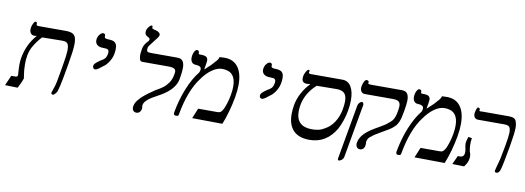

<svg xmlns="http://www.w3.org/2000/svg" viewBox="-106 -1382 5580 2041"><g transform="rotate(10 2684.5 -361.0)"><path d="M567.5 -193Q559.5 -147 548 -98.2Q536.5 -49.5 530.5 -32Q523.5 -18 510 -3Q496.5 12 488.5 12Q479 12 473 7Q467 2 468.5 -7Q469.5 -11 476 -30.5Q484 -54 486.5 -62Q497.5 -92 505.5 -130.5Q513.5 -169 527.5 -253L541 -334Q556.5 -418.5 559 -480Q558.5 -515 552.8 -534Q547 -553 531.8 -562Q516.5 -571 487 -571L268.5 -568Q220 -515 188.5 -461.8Q157 -408.5 147 -352Q139 -307 139 -256.5Q139 -194.5 150.5 -124.5Q153.5 -120 153.5 -112Q153.5 -109 152.5 -102Q151 -93 136.2 -59.5Q121.5 -26 106 3.5L-31 0L17 -109H63.5Q72 -109 79.2 -114.5Q86.5 -120 87 -127.5L85.5 -149.5L84 -174.5Q83.5 -182 82.5 -202Q81.5 -222 81.5 -238.5Q81.5 -278.5 87.5 -314Q101 -389 129.5 -450.8Q158 -512.5 210 -574L183 -571Q160 -571 146.2 -587.8Q132.5 -604.5 132.5 -632Q132.5 -641.5 134 -651Q138 -674.5 150 -697.8Q162 -721 172.5 -721Q188.5 -721 188.5 -700.5L188 -691.5Q188 -686.5 194.5 -683.2Q201 -680 214.5 -680H505.5Q557.5 -680 583.8 -663.8Q610 -647.5 616 -610.5Q620.5 -592 620.5 -562.5Q620.5 -524.5 613.5 -469.2Q606.5 -414 593 -337Z M882 -331Q870.5 -331 863.5 -339.5Q856.5 -348 856.5 -360.5Q856.5 -378.5 871.8 -393.8Q887 -409 912.5 -426.5L923.5 -434.5Q949 -446.5 965.8 -464Q982.5 -481.5 988.5 -516Q990.5 -526 990.5 -535.5Q990.5 -551 983.5 -558.8Q976.5 -566.5 962.8 -568.8Q949 -571 924.5 -571Q886.5 -571 864 -588.5Q841.5 -606 841.5 -638Q841.5 -646 843 -655Q846 -672.5 855.5 -688.8Q865 -705 877.5 -715Q890 -725 901 -725Q912 -725 918.5 -718.8Q925 -712.5 925 -702.5Q925 -699 924.5 -697Q924 -695.5 924 -692Q924 -670 963.5 -670Q998 -670 1019 -662.5Q1040 -655 1050.8 -636.2Q1061.5 -617.5 1061.5 -585Q1061.5 -558.5 1056 -529Q1050 -494.5 1032 -460.5Q1014 -426.5 985.5 -397.5Q943 -363.5 919.8 -347.2Q896.5 -331 882 -331Z M1626 -193Q1563 -159 1529.2 -138.5Q1495.5 -118 1472.2 -94.5Q1449 -71 1444.5 -45V-25Q1447 -21 1447 -12.5Q1447 -7 1446.5 -4Q1442 19.5 1428 32.8Q1414 46 1395.5 46Q1373.5 46 1361.2 32.8Q1349 19.5 1349 -3Q1349 -10 1350.5 -18Q1356.5 -53 1385.2 -87.5Q1414 -122 1447.2 -148.5Q1480.5 -175 1523 -204Q1545.5 -219.5 1550.5 -223.5L1567.5 -233Q1603.5 -253 1631.5 -273.8Q1659.5 -294.5 1685.5 -331.5Q1711.5 -368.5 1720.5 -420Q1721 -423.5 1723 -434.5Q1725 -445.5 1725 -454Q1725 -475 1707.8 -486Q1690.5 -497 1644 -497H1362Q1349 -497 1340.8 -506.8Q1332.5 -516.5 1331.5 -534Q1328 -546.5 1328 -563Q1328 -588 1334.5 -625Q1338.5 -649 1344.5 -663.8Q1350.5 -678.5 1368.5 -703Q1385.5 -719.5 1391.5 -727.8Q1397.5 -736 1397.5 -746Q1397.5 -752 1393.2 -756.5Q1389 -761 1379 -767Q1359.5 -775 1351 -786.2Q1342.5 -797.5 1342.5 -814Q1342.5 -822 1344 -831Q1346 -843.5 1355.2 -858.5Q1364.5 -873.5 1375.8 -884.2Q1387 -895 1394 -895Q1400.5 -895 1403 -892Q1405.5 -889 1405.5 -883.5Q1405.5 -878.5 1405 -876L1405.5 -865Q1412 -866 1424 -857.5Q1450.5 -852.5 1466.2 -845.2Q1482 -838 1484.5 -831.5Q1495 -825.5 1495 -811.5Q1495 -807.5 1494.5 -805Q1493 -795.5 1480.5 -778Q1468 -760.5 1444 -730.5Q1420 -700.5 1407.5 -683Q1395 -665.5 1393 -655Q1391 -643.5 1391 -634Q1391 -617 1401.2 -611.5Q1411.5 -606 1438.5 -606H1723.5Q1765 -606 1782.2 -580.5Q1799.5 -555 1799.5 -507Q1799.5 -466 1786 -387Q1776.5 -332 1736 -283.2Q1695.5 -234.5 1626 -193Z M2315.5 3.5 1989 0 2034.5 -110H2245Q2263 -110 2274.2 -117.5Q2285.5 -125 2295.5 -142.5Q2309.5 -161.5 2326 -212.2Q2342.5 -263 2351 -311Q2360.5 -363 2360.5 -406.5Q2360.5 -489 2324 -530Q2287.5 -571 2213.5 -571Q2161.5 -571 2105 -531.8Q2048.5 -492.5 1997.5 -420Q1944.5 -350.5 1905.5 -248.2Q1866.5 -146 1844 -18Q1841.5 -4.5 1837.5 -0.2Q1833.5 4 1823 4H1806Q1799 4 1794.2 -2.5Q1789.5 -9 1789.5 -19.5Q1789.5 -22 1790.5 -29Q1815 -167 1864.2 -288.5Q1913.5 -410 1978 -490.5Q1981.5 -497 1983.2 -502.8Q1985 -508.5 1987 -520Q1987.5 -523 1987.5 -528Q1987.5 -547 1970.2 -556Q1953 -565 1927 -565Q1901 -565 1886 -583.2Q1871 -601.5 1871 -632.5Q1871 -643 1873.5 -658Q1878 -683.5 1890 -702.8Q1902 -722 1913.5 -722Q1927 -722 1933.5 -714.2Q1940 -706.5 1938.5 -696Q1938 -694.5 1938 -691.5Q1938 -685.5 1942.5 -682.8Q1947 -680 1957.5 -680H1966.5Q2007 -680 2023.2 -667.8Q2039.5 -655.5 2039.5 -630Q2039.5 -617.5 2036.5 -601.5L2029.5 -559.5L2027 -544.5Q2026 -535 2025 -531Q2067 -569.5 2088.8 -590.8Q2110.5 -612 2123 -629Q2155 -658 2164 -690Q2187.5 -692 2217.5 -692Q2312.5 -692 2363 -625.5Q2413.5 -559 2413.5 -435.5Q2413.5 -375.5 2400.5 -300Q2387 -222 2364 -140.2Q2341 -58.5 2315.5 3.5Z M2682 -331Q2670.5 -331 2663.5 -339.5Q2656.5 -348 2656.5 -360.5Q2656.5 -378.5 2671.8 -393.8Q2687 -409 2712.5 -426.5L2723.5 -434.5Q2749 -446.5 2765.8 -464Q2782.5 -481.5 2788.5 -516Q2790.5 -526 2790.5 -535.5Q2790.5 -551 2783.5 -558.8Q2776.5 -566.5 2762.8 -568.8Q2749 -571 2724.5 -571Q2686.5 -571 2664 -588.5Q2641.5 -606 2641.5 -638Q2641.5 -646 2643 -655Q2646 -672.5 2655.5 -688.8Q2665 -705 2677.5 -715Q2690 -725 2701 -725Q2712 -725 2718.5 -718.8Q2725 -712.5 2725 -702.5Q2725 -699 2724.5 -697Q2724 -695.5 2724 -692Q2724 -670 2763.5 -670Q2798 -670 2819 -662.5Q2840 -655 2850.8 -636.2Q2861.5 -617.5 2861.5 -585Q2861.5 -558.5 2856 -529Q2850 -494.5 2832 -460.5Q2814 -426.5 2785.5 -397.5Q2743 -363.5 2719.8 -347.2Q2696.5 -331 2682 -331Z M3537.5 -159.5Q3437 11 3254.5 11Q3140.5 11 3081.5 -49.8Q3022.5 -110.5 3022.5 -227Q3022.5 -274.5 3032 -328Q3044 -394 3078.8 -458.2Q3113.5 -522.5 3164 -574L3126 -571Q3072 -571 3072 -622.5Q3072 -634.5 3074 -646Q3077 -661.5 3085 -679.2Q3093 -697 3102.5 -709Q3112 -721 3119.5 -721Q3125 -721 3128.2 -717.2Q3131.5 -713.5 3131 -709.5L3127.5 -695.5Q3123.5 -680 3154.5 -680H3491.5Q3553 -680 3585.5 -626Q3618 -572 3618 -479Q3618 -427 3607.5 -367Q3587 -252.5 3537.5 -159.5ZM3558.5 -458Q3558.5 -516.5 3532.5 -543.8Q3506.5 -571 3447 -571L3233 -568.5Q3179 -521 3144.2 -461.8Q3109.5 -402.5 3098 -337Q3091.5 -300 3091.5 -267Q3091.5 -104 3263.5 -104Q3304.5 -104 3336.8 -112Q3369 -120 3398 -139Q3455.5 -169 3495.5 -230Q3535.5 -291 3549.5 -371Q3558.5 -421.5 3558.5 -458Z M3757.5 -34Q3757.5 -38 3758.5 -47Q3767 -96.5 3804.8 -139.2Q3842.5 -182 3917 -226L3959 -250Q3998 -272.5 4020.5 -287.2Q4043 -302 4056 -315.5Q4077.5 -330.5 4091 -347Q4104.5 -363.5 4113.8 -387.5Q4123 -411.5 4129.5 -449Q4136.5 -489.5 4136.5 -508Q4136.5 -541 4118.5 -556Q4100.5 -571 4054 -571H3751Q3728.5 -571 3715 -587.2Q3701.5 -603.5 3701.5 -629.5Q3701.5 -638 3703 -646Q3708.5 -675.5 3720 -698.2Q3731.5 -721 3747.5 -721Q3756 -721 3763.5 -715.5Q3771 -710 3770 -705.5L3768 -693.5Q3766.5 -686 3775.5 -683Q3784.5 -680 3800.5 -680H4132.5Q4174.5 -680 4192 -655.2Q4209.5 -630.5 4209.5 -583.5Q4209.5 -543.5 4196.5 -470Q4188 -421 4181.2 -393.8Q4174.5 -366.5 4165.8 -347Q4157 -327.5 4142.5 -306Q4125.5 -287 4107.8 -272.5Q4090 -258 4067 -244L3991.5 -200L3970.5 -187.5Q3940 -169.5 3925.8 -160.2Q3911.5 -151 3904 -143Q3879 -127.5 3868.2 -112Q3857.5 -96.5 3854 -74Q3853.5 -72.5 3853.5 -69Q3853.5 -65 3854.2 -59.2Q3855 -53.5 3855 -49Q3855 -43 3853.5 -33Q3849 -7 3835 5Q3821 17 3802.5 17Q3782.5 17 3770 2.8Q3757.5 -11.5 3757.5 -34ZM3590.5 152.5 3694 -433.5Q3696.5 -448.5 3704.5 -459.8Q3712.5 -471 3722 -477Q3731.5 -483 3737.5 -483Q3744.5 -483 3748.8 -477.5Q3753 -472 3754.8 -465Q3756.5 -458 3756 -454.5L3654 121.5Q3652 134.5 3647.5 141.8Q3643 149 3631 161.5Q3610 173 3603 173Q3595.5 173 3592.2 167Q3589 161 3590.5 152.5Z M4715.5 3.5 4389 0 4434.5 -110H4645Q4663 -110 4674.2 -117.5Q4685.5 -125 4695.5 -142.5Q4709.5 -161.5 4726 -212.2Q4742.5 -263 4751 -311Q4760.5 -363 4760.5 -406.5Q4760.5 -489 4724 -530Q4687.5 -571 4613.5 -571Q4561.5 -571 4505 -531.8Q4448.5 -492.5 4397.5 -420Q4344.5 -350.5 4305.5 -248.2Q4266.5 -146 4244 -18Q4241.5 -4.5 4237.5 -0.2Q4233.5 4 4223 4H4206Q4199 4 4194.2 -2.5Q4189.5 -9 4189.5 -19.5Q4189.5 -22 4190.5 -29Q4215 -167 4264.2 -288.5Q4313.5 -410 4378 -490.5Q4381.5 -497 4383.2 -502.8Q4385 -508.5 4387 -520Q4387.5 -523 4387.5 -528Q4387.5 -547 4370.2 -556Q4353 -565 4327 -565Q4301 -565 4286 -583.2Q4271 -601.5 4271 -632.5Q4271 -643 4273.5 -658Q4278 -683.5 4290 -702.8Q4302 -722 4313.5 -722Q4327 -722 4333.5 -714.2Q4340 -706.5 4338.5 -696Q4338 -694.5 4338 -691.5Q4338 -685.5 4342.5 -682.8Q4347 -680 4357.5 -680H4366.5Q4407 -680 4423.2 -667.8Q4439.5 -655.5 4439.5 -630Q4439.5 -617.5 4436.5 -601.5L4429.5 -559.5L4427 -544.5Q4426 -535 4425 -531Q4467 -569.5 4488.8 -590.8Q4510.5 -612 4523 -629Q4555 -658 4564 -690Q4587.5 -692 4617.5 -692Q4712.5 -692 4763 -625.5Q4813.5 -559 4813.5 -435.5Q4813.5 -375.5 4800.5 -300Q4787 -222 4764 -140.2Q4741 -58.5 4715.5 3.5Z M4948.5 -240Q4948.5 -202 4957 -163.5Q4969 -138.5 4969 -110.5Q4969 -98 4967 -86Q4962.5 -61 4953.8 -43Q4945 -25 4925 3L4797 0L4839.5 -93H4867Q4880.5 -93 4892.8 -101.8Q4905 -110.5 4908 -128Q4910 -138.5 4910 -150Q4910 -166.5 4904 -194.5Q4901.5 -205 4899.8 -216Q4898 -227 4898 -237.5Q4898 -246.5 4899.5 -257Q4903 -275.5 4915.5 -313.5L4954.5 -306.5Q4948.5 -273 4948.5 -240ZM4936 -565Q4936 -572.5 4937.5 -580Q4942 -604.5 4948.8 -621.8Q4955.5 -639 4964 -639Q4973.5 -639 4979.2 -632.8Q4985 -626.5 4983.5 -617.5L4982.5 -612.5Q4980.5 -603 4997 -603Q5003 -603 5008.2 -603.5Q5013.5 -604 5018 -604H5297Q5329.5 -604 5347.5 -598Q5365.5 -592 5374.2 -579.2Q5383 -566.5 5387 -543.5Q5392.5 -524.5 5392.5 -496.5Q5392.5 -434.5 5366 -285Q5349.5 -193 5335.8 -123.2Q5322 -53.5 5312 -24Q5297.5 10 5275 10Q5263.5 10 5258.5 4.5Q5253.5 -1 5255.5 -12Q5257 -20 5269.5 -67Q5281.5 -106 5291.5 -149.8Q5301.5 -193.5 5317.5 -285Q5329 -351 5332.2 -377.2Q5335.5 -403.5 5337.5 -436Q5336.5 -465.5 5330.8 -481.2Q5325 -497 5310.8 -504Q5296.5 -511 5268.5 -511H4983.5Q4962.5 -511 4949.2 -526.2Q4936 -541.5 4936 -565Z"/></g></svg>

Font: JuliaMono MediumItalic
Style: Regular
Weight: 500
Italic angle: -9°
Monospace: yes
Designer: cormullion
Foundry: corm
Version: Version 0.049; ttfautohint (v1.8.4)